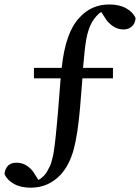

<svg xmlns="http://www.w3.org/2000/svg" viewBox="-39 -746 640 878"><path d="M116.2 -435.5H243.2Q259.8 -596.7 323.2 -664.1Q377.9 -725.6 460.9 -725.6Q506.8 -725.6 538.1 -708Q569.3 -690.4 581.1 -663.1Q579.1 -639.6 564.5 -625.5Q549.8 -611.3 525.4 -611.3Q483.4 -611.3 449.2 -652.3L423.8 -691.4Q401.4 -676.8 382.8 -646.5Q364.3 -614.3 356 -568.8Q347.7 -523.4 340.8 -435.5H477.5V-387.7H337.9L327.1 -253.9Q316.4 -128.9 297.4 -60.5Q278.3 7.8 240.2 50.8Q183.6 112.3 101.6 112.3Q55.7 112.3 24.4 94.7Q-6.8 77.1 -18.6 49.8Q-11.7 -2 36.1 -2Q82 -2 113.3 40L136.7 77.1Q166 60.5 179.7 32.2Q184.6 23.4 189 14.2Q193.4 4.9 196.8 -7.8Q200.2 -20.5 202.6 -29.8Q205.1 -39.1 207.5 -56.6Q210 -74.2 211.4 -85Q212.9 -95.7 215.3 -118.7Q217.8 -141.6 218.8 -153.8Q219.7 -166 222.7 -195.3Q225.6 -224.6 226.6 -239.3L238.3 -387.7H116.2Z"/></svg>

Font: GenYoMin TW TTF SemiBold
Style: Regular
Weight: 600
Version: Version 1.300